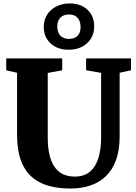

<svg xmlns="http://www.w3.org/2000/svg" viewBox="-20 -1080 784 1108"><path d="M387 8Q285 8 216.5 -24.2Q148 -56.5 113.2 -125Q78.5 -193.5 78.5 -302V-660L16 -674.5V-743H339V-674.5L255.5 -659V-287.5Q255.5 -232.5 264.8 -190.2Q274 -148 293.2 -119Q312.5 -90 342 -75.5Q371.5 -61 411.5 -61Q466 -61 499.5 -89.8Q533 -118.5 548.2 -169Q563.5 -219.5 563.5 -286V-659.5L477 -674.5V-743H736V-674.5L670.5 -660V-295Q670.5 -213.5 649.5 -156Q628.5 -98.5 590 -62.2Q551.5 -26 499.8 -9Q448 8 387 8ZM375.5 -793Q311 -793 271.2 -830.5Q231.5 -868 232.5 -927Q234 -986.5 276 -1023.2Q318 -1060 383.5 -1060Q447 -1060 485.8 -1022.8Q524.5 -985.5 523.5 -926Q523 -867.5 482 -830.2Q441 -793 375.5 -793ZM378 -855.5Q410 -855.5 427.5 -873.2Q445 -891 445 -923Q445 -958 427.8 -977.2Q410.5 -996.5 379 -996.5Q346.5 -996.5 328.5 -978.2Q310.5 -960 310.5 -927Q310.5 -893.5 328.2 -874.5Q346 -855.5 378 -855.5Z"/></svg>

Font: Merriweather 20pt Black
Style: Regular
Weight: 900
Version: Version 2.100